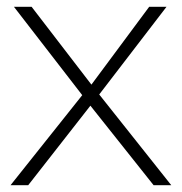

<svg xmlns="http://www.w3.org/2000/svg" viewBox="-20 -545 535 565"><path d="M11 0 222 -265 21 -525H73L249 -296L419 -525H470L272 -267L484 0H432L246 -234L63 0Z"/></svg>

Font: Readex Pro Light
Style: Regular
Weight: 300
Designer: Bonnie Shaver-Troup, Thomas Jockin
Foundry: Lexend
Version: Version 1.200; ttfautohint (v1.8.3)